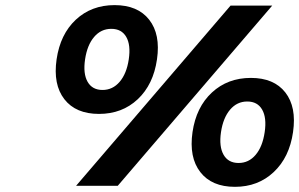

<svg xmlns="http://www.w3.org/2000/svg" viewBox="-20 -723 1164 747"><path d="M200.2 -492.2Q214.4 -589.8 275.1 -646.5Q335.9 -703.1 425.8 -703.1Q516.1 -703.1 560.5 -646.2Q605 -589.4 590.8 -492.2Q576.7 -394 515.9 -336.9Q455.1 -279.8 365.2 -279.8Q274.9 -279.8 230.5 -336.9Q186 -394 200.2 -492.2ZM275.9 0 877 -701.2H1039.1L438 0ZM378.9 -373Q418.5 -373 445.6 -404.8Q472.7 -436.5 481 -492.2Q489.3 -547.9 471.2 -579.3Q453.1 -610.8 413.1 -610.8Q373 -610.8 346.2 -579.3Q319.3 -547.9 311 -492.2Q302.7 -436.5 320.8 -404.8Q338.9 -373 378.9 -373ZM729 -209Q743.2 -306.2 804.4 -363Q865.7 -419.9 956.1 -419.9Q1045.9 -419.9 1090.1 -363.3Q1134.3 -306.6 1120.1 -209Q1106 -110.8 1044.9 -53.5Q983.9 3.9 894 3.9Q803.7 3.9 759.3 -53.5Q714.8 -110.8 729 -209ZM839.8 -209Q831.5 -152.8 849.9 -120.8Q868.2 -88.9 908.2 -88.9Q947.8 -88.9 974.6 -120.6Q1001.5 -152.3 1009.8 -209Q1018.1 -264.6 1000 -296.4Q981.9 -328.1 941.9 -328.1Q902.3 -328.1 875.2 -296.4Q848.1 -264.6 839.8 -209Z"/></svg>

Font: Trueno
Style: Bold Italic
Weight: 700
Designer: Julieta Ulanovsky
Foundry: Julieta Ulanovsky
Version: Version 3.001b | FøM Fix